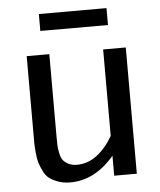

<svg xmlns="http://www.w3.org/2000/svg" viewBox="-52 -746 668 803"><g transform="rotate(-5 282.5 -344.5)"><path d="M425 -630H141V-701H425ZM170 -185Q170 -161 170.5 -147.5Q171 -134 175 -114.5Q179 -95 186.5 -85Q194 -75 209 -67Q224 -59 245 -59Q291 -59 329.5 -88.5Q368 -118 396 -167V-530H491V0H396V-84Q315 12 211 12Q182 12 159.5 3.5Q137 -5 123 -15.5Q109 -26 99 -47Q89 -68 84.5 -82.5Q80 -97 77.5 -124.5Q75 -152 75 -164Q75 -176 75 -203V-530H170Z"/></g></svg>

Font: AbakuTLSymSans
Style: Regular
Weight: 400
Version: Version 2007.05.04